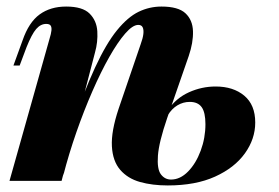

<svg xmlns="http://www.w3.org/2000/svg" viewBox="-20 -552 852 586"><path d="M168 0H9L131 -433Q136 -449 137 -459Q138 -469 134.5 -474Q131 -479 121 -479Q104 -479 90.5 -463.5Q77 -448 61 -408L40 -352H21L49 -429Q68 -484 101 -508Q134 -532 182 -532Q232 -532 253.5 -510.5Q275 -489 277 -456.5Q279 -424 270 -392ZM556 -381 490 -191Q465 -118 462 -77Q459 -36 471 -20Q483 -4 502 -4Q530 -4 554 -28.5Q578 -53 592.5 -92Q607 -131 607 -173Q607 -209 595.5 -225Q584 -241 559 -241Q539 -241 521.5 -230.5Q504 -220 492 -200L493 -217Q518 -253 557 -270.5Q596 -288 638 -288Q692 -288 725.5 -260Q759 -232 759 -178Q759 -128 727.5 -84Q696 -40 636.5 -13Q577 14 492 14Q445 14 407.5 3.5Q370 -7 347 -33.5Q324 -60 321.5 -105.5Q319 -151 342 -220L409 -416Q416 -435 417.5 -448Q419 -461 415.5 -468.5Q412 -476 402 -476Q385 -476 362 -449.5Q339 -423 313.5 -378Q288 -333 262 -273.5Q236 -214 213 -148Q190 -82 173 -16L196 -156Q236 -272 270 -345.5Q304 -419 337 -459.5Q370 -500 403 -516Q436 -532 473 -532Q524 -532 546 -511.5Q568 -491 569 -456.5Q570 -422 556 -381Z"/></svg>

Font: Playfair Display ExtraBold
Style: Italic
Weight: 800
Italic angle: -14°
Designer: Claus Eggers Sørensen
Foundry: Claus Eggers Sørensen
Version: Version 1.203